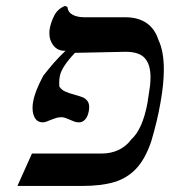

<svg xmlns="http://www.w3.org/2000/svg" viewBox="-20 -614 640 634"><path d="M85.5 -107H315.5Q346.5 -107 371.8 -119Q397 -131 413.5 -153.5Q451 -187.5 467 -274.5L475.5 -331.5Q477 -346.5 477 -359.5Q477 -401 458.2 -422Q439.5 -443 394.5 -443L227.5 -439.5Q183 -392.5 177.5 -362.5Q175.5 -352 175.5 -339Q175.5 -331.5 176 -328Q183 -317.5 194.8 -312Q206.5 -306.5 225.5 -301.5Q242 -297 251.8 -293.2Q261.5 -289.5 268 -281.5Q274.5 -273.5 274.5 -260Q274.5 -256.5 273.5 -248.5Q270 -229 261.2 -219.5Q252.5 -210 241 -210Q232.5 -210 225.5 -212.5Q218.5 -215 208.5 -219.5Q207 -220 198.8 -223.5Q190.5 -227 183 -227Q173.5 -227 165.5 -224.5Q157.5 -222 146 -217.5Q139.5 -214.5 133 -212.2Q126.5 -210 121 -210Q104.5 -210 96 -223.2Q87.5 -236.5 87.5 -257.5Q87.5 -269 89.5 -278.5Q95.5 -313 123 -364Q140.5 -386.5 157 -405.5Q173.5 -424.5 196.5 -446.5Q172 -445 157.5 -462.5Q143 -480 143 -504.5Q143 -513 144 -517.5Q147 -537.5 158.5 -561.2Q170 -585 195 -594.5L202.5 -591Q204.5 -573.5 220 -565.2Q235.5 -557 259 -557H394Q436 -557 463.8 -538Q491.5 -519 503 -482.5Q521 -445.5 521 -384.5Q521 -336.5 510 -275.5Q499.5 -214.5 479.5 -147.5Q460 -89.5 430 -57.5Q400 -25.5 357.2 -12.8Q314.5 0 251.5 0H37.5Z"/></svg>

Font: JuliaMono BoldItalic
Style: Regular
Weight: 700
Italic angle: -9°
Monospace: yes
Designer: cormullion
Foundry: corm
Version: Version 0.049; ttfautohint (v1.8.4)